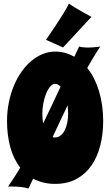

<svg xmlns="http://www.w3.org/2000/svg" viewBox="-20 -1017 629 1094"><path d="M550.8 -752Q532.2 -723.1 513.7 -692.6Q495.1 -662.1 477.1 -629.9Q498.5 -603.5 515.4 -570.3Q532.2 -537.1 543.9 -498.5Q555.7 -460 561.8 -416.7Q567.9 -373.5 567.9 -327.1Q567.9 -252.9 551.3 -187.7Q534.7 -122.6 501 -74Q467.3 -25.4 415.8 2.7Q364.3 30.8 293.9 30.8Q257.8 30.8 226.6 22.9Q195.3 15.1 168.9 1L142.1 57.1Q133.3 54.2 122.1 52Q110.8 49.8 98.4 48.3Q85.9 46.9 72.5 46.4Q59.1 45.9 46.9 45.9H25.9Q41.5 23.4 59.1 -3.4Q76.7 -30.3 95.2 -62Q56.6 -111.8 38.3 -179.9Q20 -248 20 -327.1Q20 -381.8 30.3 -432.6Q40.5 -483.4 58.6 -527.3Q76.7 -571.3 102.1 -607.4Q127.4 -643.6 158 -669.2Q188.5 -694.8 222.9 -709Q257.3 -723.1 293.9 -723.1Q324.2 -723.1 351.6 -715.3Q378.9 -707.5 403.8 -693.8Q410.6 -709 417.5 -723.6Q424.3 -738.3 431.2 -752Q435.5 -750 442.4 -749Q449.2 -748 456.8 -747.3Q464.4 -746.6 471.4 -746.3Q478.5 -746.1 483.9 -746.1Q490.7 -746.1 499.3 -746.6Q507.8 -747.1 517.1 -747.8Q526.4 -748.5 535.2 -749.8Q543.9 -751 550.8 -752ZM221.2 -369.1Q221.2 -354 222.4 -340.1Q223.6 -326.2 226.1 -314Q251.5 -366.7 276.6 -419.7Q301.8 -472.7 325.2 -522.9Q310.5 -539.1 293.9 -539.1Q279.3 -539.1 266.1 -523.7Q252.9 -508.3 242.9 -483.9Q232.9 -459.5 227.1 -429.2Q221.2 -398.9 221.2 -369.1ZM368.2 -369.1Q368.2 -394 365.2 -417Q343.3 -371.6 322.3 -326.4Q301.3 -281.2 279.8 -235.8Q283.2 -234.4 286.6 -234.1Q290 -233.9 293.9 -233.9Q310.5 -233.9 324.5 -244.4Q338.4 -254.9 347.9 -272.9Q357.4 -291 362.8 -315.7Q368.2 -340.3 368.2 -369.1ZM339.4 -746.6 242.2 -790Q272 -833 297.9 -872.6Q308.6 -889.2 320.1 -906.7Q331.5 -924.3 341.6 -940.7Q351.6 -957 359.9 -971.7Q368.2 -986.3 373 -996.6Q388.2 -985.4 409.9 -972.2Q431.6 -959 452.1 -947.8Q475.6 -934.6 501 -920.9Z"/></svg>

Font: Spicy Rice
Style: Regular
Weight: 400
Version: Version 1.000